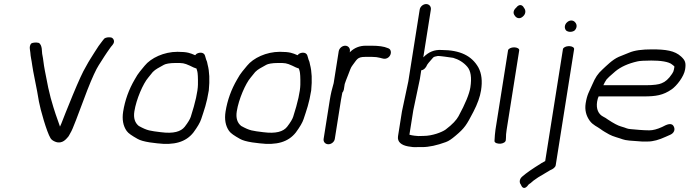

<svg xmlns="http://www.w3.org/2000/svg" viewBox="-20 -708 3394 945"><path d="M127.1 -465.3C128.4 -457.8 129.1 -452.4 129.3 -449.6C130.4 -428 135.4 -412.6 138.5 -387.2C142.8 -354.7 157.6 -289.1 162.7 -259.1L171.6 -208.1C178 -171.4 209.8 -58.2 228.8 -27.6C232.7 -20.8 242.2 -13.7 254.3 -9.6C288 2.3 307.9 -27 311.7 -30.5C320.7 -39.3 320.3 -44.1 326 -52.5C332.6 -62.7 341.2 -83.3 354.3 -117.4C366.9 -151.5 385.2 -200.6 409.8 -264.5C434 -326.3 453.3 -367.6 465.8 -386.7C492.7 -428.2 494.6 -433.6 525.8 -477.2L534.1 -487L534.5 -487.9C546.4 -501.9 540.7 -516.7 530 -522.6C519.8 -526 503.6 -525.5 493.1 -517.9L484.3 -507C471.8 -491.7 459 -473 445.5 -451C428.3 -422.2 422.2 -416.2 401.7 -378.1C388.1 -355.9 367.4 -310.6 338.2 -240.2C309 -168.8 290.4 -122.5 282.3 -100.7C280 -94.9 277.7 -89.9 275.3 -84.9C259.4 -130.9 249.6 -153.8 229.5 -226.1L217.5 -275.9C211.3 -308.7 205.9 -336.8 201 -359.5C193.5 -397 194.2 -412 187.5 -443.5C185.7 -450.4 189.4 -487.1 170.6 -497C157.2 -500.1 140.7 -498.9 132.9 -493.5C126.8 -485 125.5 -474.9 127.1 -465.3Z M951 -357.2C953.3 -349.1 954.9 -326.2 954.2 -290.9C953.5 -257.6 941.9 -204.5 918.9 -133C915.4 -122.2 905.6 -105.2 889.2 -84.1C870.2 -60.2 834.4 -49.1 771.3 -57.4C718.7 -64.2 706.4 -64.1 663.1 -88.1C644.3 -103.3 636 -126.3 641.4 -160.2C650.7 -219.3 684.3 -296.8 709.9 -326.3C717.1 -334.6 723.7 -342.7 731.9 -353.5C746.7 -368.4 760.2 -373.8 786.7 -389C795 -393.7 814.4 -398 844.8 -398C879.6 -398 884.9 -398.1 914.6 -384.7C928.3 -377.7 938.3 -373.2 947.1 -370.6C947.7 -368.6 949.3 -362.8 951 -357.2ZM938.4 -437.1C917.6 -446 903.5 -453 853.5 -453C786.8 -453 722.8 -422.7 691.9 -384.4L668.5 -355.9C660.2 -345.9 651.7 -332.7 643.2 -317.2C614.2 -267.8 595 -214.5 586.1 -158.5C580.2 -120.9 585.7 -88.6 603.6 -63.3C611.7 -51.8 629.4 -39.9 657.5 -24.2C670.3 -17 688.5 -11.8 716.9 -7.2L753.6 -2.6C836.8 7.7 894.8 -8.5 932.1 -56.1C951.9 -83.2 964.5 -104.2 970.3 -121.9C984.7 -165.6 997.7 -200 1007.6 -262.5L1007.6 -262.9L1007.7 -263.2C1012.7 -314.2 1011 -356.5 1001.8 -390.4C999.9 -397.6 1000.3 -403.1 994.9 -413.9L989.6 -432C986 -448 970 -451.9 953.8 -446.2C948.7 -444.4 945.2 -442.2 940.5 -436.2C940.1 -436.4 939 -436.8 938.4 -437.1Z M1455 -357.2C1457.3 -349.1 1458.9 -326.2 1458.2 -290.9C1457.5 -257.6 1445.9 -204.5 1422.9 -133C1419.4 -122.2 1409.6 -105.2 1393.2 -84.1C1374.2 -60.2 1338.4 -49.1 1275.3 -57.4C1222.7 -64.2 1210.4 -64.1 1167.1 -88.1C1148.3 -103.3 1140 -126.3 1145.4 -160.2C1154.7 -219.3 1188.3 -296.8 1213.9 -326.3C1221.1 -334.6 1227.7 -342.7 1235.9 -353.5C1250.7 -368.4 1264.2 -373.8 1290.7 -389C1299 -393.7 1318.4 -398 1348.8 -398C1383.6 -398 1388.9 -398.1 1418.6 -384.7C1432.3 -377.7 1442.3 -373.2 1451.1 -370.6C1451.7 -368.6 1453.3 -362.8 1455 -357.2ZM1442.4 -437.1C1421.6 -446 1407.5 -453 1357.5 -453C1290.8 -453 1226.8 -422.7 1195.9 -384.4L1172.5 -355.9C1164.2 -345.9 1155.7 -332.7 1147.2 -317.2C1118.2 -267.8 1099 -214.5 1090.1 -158.5C1084.2 -120.9 1089.7 -88.6 1107.6 -63.3C1115.7 -51.8 1133.4 -39.9 1161.5 -24.2C1174.3 -17 1192.5 -11.8 1220.9 -7.2L1257.6 -2.6C1340.8 7.7 1398.8 -8.5 1436.1 -56.1C1455.9 -83.2 1468.5 -104.2 1474.3 -121.9C1488.7 -165.6 1501.7 -200 1511.6 -262.5L1511.6 -262.9L1511.7 -263.2C1516.7 -314.2 1515 -356.5 1505.8 -390.4C1503.9 -397.6 1504.3 -403.1 1498.9 -413.9L1493.6 -432C1490 -448 1474 -451.9 1457.8 -446.2C1452.7 -444.4 1449.2 -442.2 1444.5 -436.2C1444.1 -436.4 1443 -436.8 1442.4 -437.1Z M1622.3 -298.9C1614.6 -273.7 1607.7 -244.4 1603.3 -216.6L1572.8 -24.1C1570.6 -9.8 1581.1 2 1596.2 2C1611.2 2 1625.5 -9.8 1627.8 -24L1658.2 -215.8C1660 -227.6 1662.1 -238.7 1664.4 -249.2L1664.5 -249.5L1664.9 -251.8C1667.6 -254.8 1671.4 -261.5 1672.3 -266.9L1676.6 -294.4C1679.8 -304.3 1685.5 -319.7 1693.3 -338.8C1703.3 -363.2 1705.2 -374.3 1715.6 -387.4C1737 -414.5 1737.6 -428 1777.3 -428H1811.7C1826.4 -428 1839.6 -426.4 1851.3 -423.2C1864.1 -419.7 1873.8 -416.2 1884.8 -421.3C1900.9 -428.8 1906.7 -446.2 1902.6 -458.3C1900.4 -464.4 1897.7 -468.5 1887.5 -471.7C1870.3 -479.2 1843.6 -483 1809.2 -483H1780C1750.3 -483 1723.8 -472.8 1703 -452C1702.3 -451.3 1702.1 -451.1 1701.3 -450.3L1702.1 -455.5C1704.5 -470.5 1694 -483 1679 -483C1664 -483 1649.5 -470.5 1647.1 -455.5Z M2014.2 -165.2 2046.6 -319.2 2053.3 -362C2054.1 -362.1 2058.1 -363 2060.4 -363.9C2067.3 -366.8 2072.7 -372.1 2076.5 -377.9L2077 -378.6L2082.8 -389.8C2085 -393.3 2091.6 -401.9 2100.8 -412C2118.6 -431.7 2109.8 -426.5 2135.1 -432.5C2142.3 -433.1 2187.3 -426.9 2210.4 -423.4C2237.8 -415.5 2262.4 -400.4 2280.4 -378.9C2296.8 -359.5 2302.7 -326.5 2295 -277.5C2290 -246.1 2270.8 -198.4 2236.7 -135.8C2227.2 -118.4 2207.7 -96.1 2173.3 -70.3C2155.4 -57.4 2107.8 -39 2064.7 -39C2055.5 -39 2047.4 -38.8 2039.4 -38.4C2035.2 -38.2 2006.8 -40.9 1995.1 -45.1ZM2045.6 -660.5 1989.8 -307.9 1958.3 -159.4 1939 -37.6C1934.5 -9.2 1956 6.5 1988.4 12.5C2005.2 15.8 2019.3 17 2033.5 16H2057.2C2091.4 16 2130.4 7.5 2174.4 -8.7C2189.2 -14 2203.3 -24.1 2221 -39C2267.4 -77.9 2275.9 -92.2 2310.2 -158.2C2330 -196.4 2342.7 -231.5 2347.7 -263.5C2354.8 -308.4 2350.8 -346.1 2334.4 -376.3C2302 -433 2245.6 -461.7 2153.3 -462C2118.2 -464.2 2089.4 -452.5 2063.4 -425.7L2100.6 -660.5C2103 -675.5 2092.5 -688 2077.5 -688C2062.4 -688 2048 -675.5 2045.6 -660.5Z M2480.5 -460 2418.7 -70C2417.3 -61.3 2416.3 -52.4 2415.7 -43.2L2413.8 -13.5L2413.8 -13C2415.3 -3.1 2432.1 0.3 2445 -1C2456.7 -2.4 2470.1 -8.4 2469.7 -20.8L2470.4 -31.3L2470.4 -31.9C2470 -40 2471 -52.9 2473.7 -70L2535.5 -460C2536.8 -468.2 2525.4 -475 2510.3 -475C2495.3 -475 2481.8 -468.2 2480.5 -460ZM2520.1 -669.7C2508.2 -659.6 2503.4 -644.4 2512.8 -632.3C2520.4 -619.2 2537.3 -611.8 2553.7 -626.8C2570.1 -640.9 2567.5 -659.8 2559 -669.2C2552.2 -683.7 2536.2 -691.1 2520.1 -669.7Z M2766.2 -558.1C2777.6 -548.6 2796.1 -549.7 2807.4 -557.4C2818.6 -567.5 2822.2 -584.7 2811.8 -597C2801.1 -611.1 2782.7 -609.5 2770.8 -598.1C2759.3 -588 2755.7 -570.5 2766.2 -558.1ZM2750.7 -466 2663.4 84.8 2643.5 95.7 2643.2 96.2C2600.7 122.4 2569.9 143.8 2550 161.3C2534.9 174.3 2535.8 192 2544 201.1C2550 218.2 2563.6 226.5 2581.5 200.4L2590.6 193.4L2591.1 194C2598.5 186.2 2611.1 176.2 2628.6 165C2646.6 154.3 2659 146.9 2665.6 143L2687.5 129.9C2701.8 124.2 2713.5 115.8 2715.2 105L2805.7 -466C2807 -474.2 2795.6 -481 2780.6 -481C2765.5 -481 2752 -474.2 2750.7 -466Z M2965.4 -317C2968.4 -321.1 2983 -335.2 3008.5 -356.7C3035.4 -379 3071.1 -395.3 3117.8 -405.9C3128 -408.3 3151.5 -410 3185.4 -410C3229 -410 3272 -405.1 3289 -389.7C3302.2 -377.7 3300.2 -386.7 3297 -366C3295.8 -358.6 3293.1 -352 3287.8 -344.6C3270.9 -319 3253.8 -304.7 3236.8 -298.5L3236.2 -298.2L3235.5 -297.9C3224.3 -292.5 3197.7 -288.5 3157.2 -288.5L2949.6 -288.5C2954.2 -298.4 2959.5 -308.9 2965.4 -317ZM3148.5 -233.5C3206.7 -233.5 3243.2 -238.6 3285.8 -268.2C3310.3 -285.2 3346.4 -330.9 3352.1 -366.5C3357.3 -399.8 3352 -411.2 3332.7 -429.4C3301.2 -458.9 3256.5 -465 3188.5 -465C3140.3 -465 3103.3 -460.3 3076.3 -448.7C3059.1 -441.7 3042.2 -434.8 3025.3 -428.1C2993.4 -414 2965 -384.2 2945.7 -366.6C2921.4 -344.3 2910.5 -327.4 2894.9 -291.3C2879.4 -255.2 2869.6 -243.6 2862.5 -199C2857.5 -167.2 2864.6 -138.2 2882.9 -113.2C2898.4 -92.1 2920.3 -84.4 2935 -73.2C2949.1 -62.5 2962.7 -55.3 2978.3 -46.4C2996 -36.2 3029.3 -28.4 3045.1 -22.2C3058.4 -17 3087.7 -14.6 3139.4 -11.5L3139.9 -11.5H3168.5C3194.6 -11.5 3223.9 -19.7 3256.5 -34.8L3279.1 -44.8C3286.6 -48.3 3293.9 -53.6 3297.5 -62.2C3300.7 -69.5 3299.8 -76.7 3297.5 -82.5C3287.3 -109 3259.5 -93.9 3238.7 -83C3214.7 -72 3193.7 -66.5 3175.8 -66.5C3142.6 -66.5 3111.1 -70.3 3084.8 -72.4C3063 -74.2 3066.2 -77.4 3035.8 -85.8C3021.8 -89.7 2999.9 -101 2971.7 -119.8C2964.5 -125.2 2957.3 -129.7 2949.8 -133.4C2925.1 -145.5 2913.3 -172.1 2918.9 -207.5C2920.9 -220.3 2923.1 -225.4 2926.4 -233.5Z"/></svg>

Font: MewTooHand
Style: BdIta
Weight: 400
Designer: Mew Too, Robert Jablonski
Version: Version 0.77